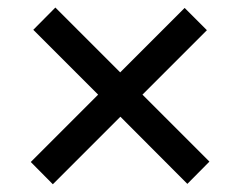

<svg xmlns="http://www.w3.org/2000/svg" viewBox="-20 -580 620 496"><path d="M464 -105 291 -278.5 116.5 -104 59.5 -161.5 233.5 -335.5 66 -503 123 -560.5 290.5 -393 457 -559.5 514.5 -502 348 -335.5 521 -162.5Z"/></svg>

Font: LatoLatin Semibold
Style: Regular
Weight: 600
Designer: Lukasz Dziedzic with Adam Twardoch and Botio Nikoltchev
Foundry: tyPoland Lukasz Dziedzic
Version: Version 2.015; 2015-08-06; http://www.latofonts.com/